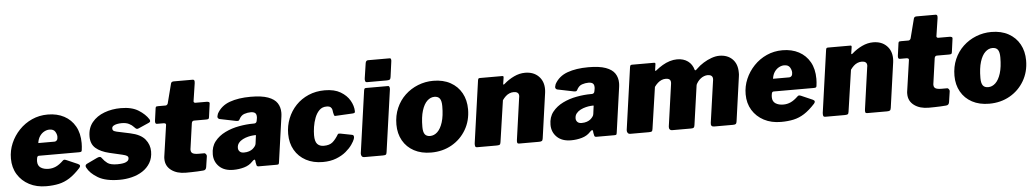

<svg xmlns="http://www.w3.org/2000/svg" viewBox="-39 -1107 7984 1481"><g transform="rotate(-5 3952.5 -366.0)"><path d="M272 10Q197 10 140 -20Q83 -50 50.5 -103Q18 -156 18 -226Q18 -288 42 -344Q66 -400 108.5 -444.5Q151 -489 207.5 -514.5Q264 -540 330 -540Q402 -540 456.5 -511Q511 -482 541.5 -428Q572 -374 572 -298Q572 -285 571 -271Q570 -257 568 -243Q567 -234 562 -231.5Q557 -229 544 -229H235Q223 -229 220 -214Q217 -199 217 -187Q217 -153 241 -137.5Q265 -122 302 -122Q331 -122 358 -134Q385 -146 416 -176Q422 -182 428.5 -181.5Q435 -181 444 -177L529 -140Q555 -129 537 -108Q493 -60 453 -34.5Q413 -9 369.5 0.5Q326 10 272 10ZM365 -327Q375 -327 382.5 -335.5Q390 -344 390 -362Q390 -382 377.5 -402.5Q365 -423 333 -423Q313 -423 292.5 -412Q272 -401 257.5 -379.5Q243 -358 239 -327Z M840 10Q733 10 673 -25.5Q613 -61 590 -107Q581 -126 599 -135L681 -174Q694 -180 703 -179Q712 -178 720 -165Q733 -146 756 -128.5Q779 -111 833 -111Q842 -111 857 -112Q872 -113 886.5 -116.5Q901 -120 911.5 -128.5Q922 -137 922 -152Q922 -162 912.5 -168.5Q903 -175 877 -181L778 -204Q711 -220 674 -252Q637 -284 637 -342Q637 -408 673 -452Q709 -496 768 -518Q827 -540 896 -540Q981 -540 1032.5 -507.5Q1084 -475 1109 -435Q1113 -429 1113 -421.5Q1113 -414 1103 -409L1019 -372Q1009 -368 1003 -370.5Q997 -373 984 -387Q972 -401 949.5 -412.5Q927 -424 893 -424Q874 -424 856.5 -420.5Q839 -417 828 -409.5Q817 -402 817 -389Q817 -378 823 -372.5Q829 -367 849 -362L952 -340Q1032 -323 1066 -281.5Q1100 -240 1100 -187Q1100 -136 1077.5 -98.5Q1055 -61 1018 -37Q981 -13 934.5 -1.5Q888 10 840 10Z M1353 0Q1284 0 1240.5 -32.5Q1197 -65 1197 -120Q1197 -125 1197 -129.5Q1197 -134 1198 -139L1233 -381Q1234 -389 1228 -392Q1222 -395 1213 -395H1163Q1147 -395 1151 -423L1164 -517Q1166 -527 1170 -528.5Q1174 -530 1184 -530H1243Q1249 -530 1254.5 -535.5Q1260 -541 1261 -548L1299 -696Q1303 -710 1321 -710H1468Q1476 -710 1479.5 -704.5Q1483 -699 1481 -682L1460 -544Q1459 -539 1463 -535Q1467 -531 1472 -531H1560Q1570 -531 1577 -527.5Q1584 -524 1582 -514L1568 -411Q1567 -401 1562 -398Q1557 -395 1544 -395H1451Q1435 -395 1432 -376L1405 -184Q1404 -181 1404 -178Q1404 -175 1404 -172Q1404 -153 1418 -145Q1432 -137 1464 -137H1507Q1515 -137 1521 -128Q1527 -119 1525 -111L1513 -31Q1510 -6 1488 -5Q1467 -3 1443.5 -2Q1420 -1 1397 -0.5Q1374 0 1353 0Z M1869 -40Q1844 -13 1804 -1.5Q1764 10 1720 10Q1650 10 1611 -28Q1572 -66 1572 -123Q1572 -182 1603.5 -222Q1635 -262 1685 -286.5Q1735 -311 1793 -321.5Q1851 -332 1903 -332H1910Q1929 -332 1932 -352L1935 -369Q1936 -373 1936 -376.5Q1936 -380 1936 -383Q1936 -403 1925 -412Q1914 -421 1891 -421Q1867 -421 1841.5 -412.5Q1816 -404 1800 -372Q1797 -366 1792 -364Q1787 -362 1774 -364L1647 -390Q1639 -392 1634.5 -400.5Q1630 -409 1639 -432Q1671 -491 1738.5 -515.5Q1806 -540 1901 -540Q1986 -540 2035.5 -522Q2085 -504 2106 -472Q2127 -440 2127 -398Q2127 -391 2126.5 -384Q2126 -377 2125 -369L2076 -21Q2074 -6 2071 -3Q2068 0 2054 0H1917Q1904 0 1901 -9Q1898 -18 1896 -32L1895 -44Q1893 -66 1869 -40ZM1915 -230Q1917 -239 1916 -241Q1915 -243 1906 -242L1892 -241Q1877 -240 1856 -235Q1835 -230 1815 -220Q1795 -210 1782 -194Q1769 -178 1769 -155Q1769 -139 1780 -127.5Q1791 -116 1813 -116Q1836 -116 1853 -122Q1870 -128 1880 -136Q1890 -144 1898.5 -155Q1907 -166 1908 -177Z M2475 -540Q2549 -540 2596.5 -512Q2644 -484 2668 -442.5Q2692 -401 2693 -359Q2693 -350 2689.5 -347Q2686 -344 2673 -343L2541 -336Q2533 -335 2530 -342.5Q2527 -350 2525 -362Q2524 -373 2521.5 -385Q2519 -397 2509.5 -405.5Q2500 -414 2478 -414Q2444 -414 2422 -392Q2400 -370 2387 -336Q2374 -302 2368.5 -266Q2363 -230 2363 -202Q2363 -153 2381 -133.5Q2399 -114 2431 -114Q2475 -114 2499 -134Q2523 -154 2547 -194Q2550 -199 2565 -197L2657 -179Q2665 -178 2668 -169.5Q2671 -161 2666 -146Q2660 -129 2642 -103Q2624 -77 2593 -51Q2562 -25 2517 -7.5Q2472 10 2413 10Q2339 10 2283 -20Q2227 -50 2196 -104Q2165 -158 2165 -229Q2165 -292 2187.5 -348.5Q2210 -405 2251 -448Q2292 -491 2349 -515.5Q2406 -540 2475 -540Z M2909 -23Q2907 -7 2900.5 -3.5Q2894 0 2877 0H2736Q2721 0 2715 -9Q2709 -18 2710 -31L2778 -513Q2780 -524 2783.5 -527Q2787 -530 2796 -530H2965Q2973 -530 2975.5 -521.5Q2978 -513 2977 -504ZM2990 -597Q2988 -582 2981 -578Q2974 -574 2957 -574H2806Q2795 -574 2792 -583.5Q2789 -593 2791 -606L2808 -719Q2811 -742 2828 -742H2996Q3004 -742 3006 -733.5Q3008 -725 3006 -715Z M3252 10Q3176 10 3120 -20Q3064 -50 3033.5 -104Q3003 -158 3003 -228Q3003 -298 3028 -355.5Q3053 -413 3096.5 -454Q3140 -495 3196.5 -517.5Q3253 -540 3315 -540Q3392 -540 3448 -509Q3504 -478 3534 -423.5Q3564 -369 3564 -298Q3564 -210 3523 -140Q3482 -70 3411.5 -30Q3341 10 3252 10ZM3255 -118Q3286 -118 3311.5 -142Q3337 -166 3352.5 -215Q3368 -264 3368 -339Q3368 -380 3355 -398Q3342 -416 3313 -416Q3283 -416 3257.5 -392Q3232 -368 3216.5 -318.5Q3201 -269 3201 -193Q3201 -153 3214 -135.5Q3227 -118 3255 -118Z M3609 0Q3596 0 3593.5 -9Q3591 -18 3592 -31L3660 -513Q3662 -524 3665 -527Q3668 -530 3677 -530H3848Q3854 -530 3857 -527.5Q3860 -525 3858 -515L3851 -470Q3850 -457 3863 -469Q3898 -500 3940.5 -520Q3983 -540 4026 -540Q4091 -540 4130 -501.5Q4169 -463 4169 -401Q4169 -394 4168.5 -387Q4168 -380 4167 -372L4118 -24Q4116 -9 4109.5 -4.5Q4103 0 4087 0H3934Q3921 0 3919 -8.5Q3917 -17 3919 -31L3964 -351Q3965 -356 3965.5 -360Q3966 -364 3966 -366Q3966 -383 3955.5 -391Q3945 -399 3926 -399Q3909 -399 3893 -392.5Q3877 -386 3863.5 -373.5Q3850 -361 3838 -344L3791 -23Q3789 -7 3782 -3.5Q3775 0 3757 0H3609Z M4484 -40Q4459 -13 4419 -1.5Q4379 10 4335 10Q4265 10 4226 -28Q4187 -66 4187 -123Q4187 -182 4218.5 -222Q4250 -262 4300 -286.5Q4350 -311 4408 -321.5Q4466 -332 4518 -332H4525Q4544 -332 4547 -352L4550 -369Q4551 -373 4551 -376.5Q4551 -380 4551 -383Q4551 -403 4540 -412Q4529 -421 4506 -421Q4482 -421 4456.5 -412.5Q4431 -404 4415 -372Q4412 -366 4407 -364Q4402 -362 4389 -364L4262 -390Q4254 -392 4249.5 -400.5Q4245 -409 4254 -432Q4286 -491 4353.5 -515.5Q4421 -540 4516 -540Q4601 -540 4650.5 -522Q4700 -504 4721 -472Q4742 -440 4742 -398Q4742 -391 4741.5 -384Q4741 -377 4740 -369L4691 -21Q4689 -6 4686 -3Q4683 0 4669 0H4532Q4519 0 4516 -9Q4513 -18 4511 -32L4510 -44Q4508 -66 4484 -40ZM4530 -230Q4532 -239 4531 -241Q4530 -243 4521 -242L4507 -241Q4492 -240 4471 -235Q4450 -230 4430 -220Q4410 -210 4397 -194Q4384 -178 4384 -155Q4384 -139 4395 -127.5Q4406 -116 4428 -116Q4451 -116 4468 -122Q4485 -128 4495 -136Q4505 -144 4513.5 -155Q4522 -166 4523 -177Z M4795 0Q4781 0 4774.5 -9Q4768 -18 4769 -31L4837 -513Q4839 -524 4842.5 -527Q4846 -530 4854 -530H5024Q5033 -530 5034 -525Q5035 -520 5033 -510L5028 -475Q5026 -461 5037 -470Q5063 -491 5090 -507Q5117 -523 5146 -532Q5175 -541 5203 -541Q5253 -541 5286.5 -516.5Q5320 -492 5332 -448Q5334 -443 5338.5 -444.5Q5343 -446 5353 -456Q5376 -479 5406.5 -498Q5437 -517 5469.5 -528.5Q5502 -540 5530 -540Q5593 -540 5631 -502.5Q5669 -465 5669 -399Q5669 -392 5669 -384Q5669 -376 5667 -367L5619 -24Q5617 -9 5611 -4.5Q5605 0 5589 0H5443Q5415 0 5420 -31L5465 -348Q5466 -353 5466.5 -358Q5467 -363 5467 -366Q5467 -383 5456.5 -391Q5446 -399 5428 -399Q5414 -399 5399.5 -393.5Q5385 -388 5373 -378.5Q5361 -369 5351 -356Q5346 -349 5341.5 -341.5Q5337 -334 5336 -327L5293 -24Q5291 -9 5285.5 -4.5Q5280 0 5264 0H5118Q5106 0 5099.5 -8.5Q5093 -17 5095 -31L5141 -357Q5144 -380 5134 -389.5Q5124 -399 5103 -399Q5086 -399 5070.5 -392.5Q5055 -386 5041 -373.5Q5027 -361 5015 -344L4968 -23Q4966 -7 4960 -3.5Q4954 0 4936 0H4795Z M5961 10Q5886 10 5829 -20Q5772 -50 5739.5 -103Q5707 -156 5707 -226Q5707 -288 5731 -344Q5755 -400 5797.5 -444.5Q5840 -489 5896.5 -514.5Q5953 -540 6019 -540Q6091 -540 6145.5 -511Q6200 -482 6230.5 -428Q6261 -374 6261 -298Q6261 -285 6260 -271Q6259 -257 6257 -243Q6256 -234 6251 -231.5Q6246 -229 6233 -229H5924Q5912 -229 5909 -214Q5906 -199 5906 -187Q5906 -153 5930 -137.5Q5954 -122 5991 -122Q6020 -122 6047 -134Q6074 -146 6105 -176Q6111 -182 6117.5 -181.5Q6124 -181 6133 -177L6218 -140Q6244 -129 6226 -108Q6182 -60 6142 -34.5Q6102 -9 6058.5 0.5Q6015 10 5961 10ZM6054 -327Q6064 -327 6071.5 -335.5Q6079 -344 6079 -362Q6079 -382 6066.5 -402.5Q6054 -423 6022 -423Q6002 -423 5981.5 -412Q5961 -401 5946.5 -379.5Q5932 -358 5928 -327Z M6304 0Q6291 0 6288.5 -9Q6286 -18 6287 -31L6355 -513Q6357 -524 6360 -527Q6363 -530 6372 -530H6543Q6549 -530 6552 -527.5Q6555 -525 6553 -515L6546 -470Q6545 -457 6558 -469Q6593 -500 6635.5 -520Q6678 -540 6721 -540Q6786 -540 6825 -501.5Q6864 -463 6864 -401Q6864 -394 6863.5 -387Q6863 -380 6862 -372L6813 -24Q6811 -9 6804.5 -4.5Q6798 0 6782 0H6629Q6616 0 6614 -8.5Q6612 -17 6614 -31L6659 -351Q6660 -356 6660.5 -360Q6661 -364 6661 -366Q6661 -383 6650.5 -391Q6640 -399 6621 -399Q6604 -399 6588 -392.5Q6572 -386 6558.5 -373.5Q6545 -361 6533 -344L6486 -23Q6484 -7 6477 -3.5Q6470 0 6452 0H6304Z M7105 0Q7036 0 6992.5 -32.5Q6949 -65 6949 -120Q6949 -125 6949 -129.5Q6949 -134 6950 -139L6985 -381Q6986 -389 6980 -392Q6974 -395 6965 -395H6915Q6899 -395 6903 -423L6916 -517Q6918 -527 6922 -528.5Q6926 -530 6936 -530H6995Q7001 -530 7006.5 -535.5Q7012 -541 7013 -548L7051 -696Q7055 -710 7073 -710H7220Q7228 -710 7231.5 -704.5Q7235 -699 7233 -682L7212 -544Q7211 -539 7215 -535Q7219 -531 7224 -531H7312Q7322 -531 7329 -527.5Q7336 -524 7334 -514L7320 -411Q7319 -401 7314 -398Q7309 -395 7296 -395H7203Q7187 -395 7184 -376L7157 -184Q7156 -181 7156 -178Q7156 -175 7156 -172Q7156 -153 7170 -145Q7184 -137 7216 -137H7259Q7267 -137 7273 -128Q7279 -119 7277 -111L7265 -31Q7262 -6 7240 -5Q7219 -3 7195.5 -2Q7172 -1 7149 -0.5Q7126 0 7105 0Z M7573 10Q7497 10 7441 -20Q7385 -50 7354.5 -104Q7324 -158 7324 -228Q7324 -298 7349 -355.5Q7374 -413 7417.5 -454Q7461 -495 7517.5 -517.5Q7574 -540 7636 -540Q7713 -540 7769 -509Q7825 -478 7855 -423.5Q7885 -369 7885 -298Q7885 -210 7844 -140Q7803 -70 7732.5 -30Q7662 10 7573 10ZM7576 -118Q7607 -118 7632.5 -142Q7658 -166 7673.5 -215Q7689 -264 7689 -339Q7689 -380 7676 -398Q7663 -416 7634 -416Q7604 -416 7578.5 -392Q7553 -368 7537.5 -318.5Q7522 -269 7522 -193Q7522 -153 7535 -135.5Q7548 -118 7576 -118Z"/></g></svg>

Font: Libre Franklin Black
Style: Italic
Weight: 900
Italic angle: -8°
Designer: Pablo Impallari, Rodrigo Fuenzalida, Nhung Nguyen
Foundry: Impallari Type
Version: Version 3.000